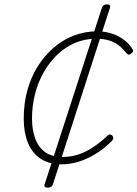

<svg xmlns="http://www.w3.org/2000/svg" viewBox="-20 -736 631 882"><path d="M263 19Q206 19 167 -6.5Q128 -32 108.5 -79.5Q89 -127 89 -191Q89 -260 105.5 -320.5Q122 -381 153 -430.5Q184 -480 226 -516.5Q268 -553 319 -572.5Q370 -592 425 -592Q465 -592 497.5 -580.5Q530 -569 553.5 -550Q577 -531 589 -509Q592 -505 591 -500Q590 -495 581 -489Q573 -483 568 -486Q563 -489 559 -494Q544 -513 525.5 -527.5Q507 -542 482 -550Q457 -558 420 -558Q370 -558 325 -539Q280 -520 243.5 -485Q207 -450 181 -404.5Q155 -359 141 -304.5Q127 -250 127 -191Q127 -141 141.5 -100.5Q156 -60 187 -37.5Q218 -15 268 -15Q303 -15 336 -25Q369 -35 403.5 -57Q438 -79 474 -113Q480 -119 486 -118Q492 -117 496 -113Q500 -108 500.5 -102.5Q501 -97 496 -91Q460 -54 420 -29.5Q380 -5 340.5 7Q301 19 263 19ZM199 126Q180 126 185 111L448 -700Q453 -716 472 -716Q490 -716 485 -700L223 111Q218 126 199 126Z"/></svg>

Font: Playwrite BE VLG Thin
Style: Regular
Weight: 250
Designer: Veronika Burian, José Scaglione
Foundry: TypeTogether
Version: Version 1.002